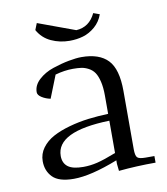

<svg xmlns="http://www.w3.org/2000/svg" viewBox="-73 -674 645 743"><g transform="rotate(-10 249.5 -302.5)"><path d="M50.8 -81.1Q50.8 -109.9 67.9 -133.1Q85 -156.2 112.5 -171.1Q140.1 -186 177.7 -196.5Q215.3 -207 253.2 -211.7Q291 -216.3 332 -217.8V-290Q332 -322.3 326.4 -345.2Q320.8 -368.2 312 -381.1Q303.2 -394 288.8 -401.6Q274.4 -409.2 260.7 -411.1Q247.1 -413.1 228 -413.1Q194.8 -413.1 158.2 -402.8L123 -314Q104 -317.9 89.1 -327.4Q74.2 -336.9 74.2 -348.1Q74.2 -375.5 97.7 -397Q121.1 -418.5 154.5 -429.7Q188 -440.9 217.8 -446.5Q247.6 -452.1 268.1 -452.1Q337.9 -452.1 371.8 -416.5Q405.8 -380.9 405.8 -294.9V-65.9Q405.8 -41 412.8 -33.4Q419.9 -25.9 444.8 -25.9H480V0Q404.8 0 335 6.8L332 -21V-35.2Q225.1 6.8 158.2 6.8Q99.6 6.8 75.2 -18.1Q50.8 -43 50.8 -81.1ZM110.8 -585.9 121.1 -611.8 267.1 -558.1Q318.8 -561 342.8 -611.8L367.2 -603Q356.9 -574.2 335 -555.4Q313 -536.6 288.1 -529.3Q263.2 -522 234.9 -522Q196.3 -522 162.6 -537.6Q128.9 -553.2 110.8 -585.9ZM123 -88.9Q123 -61 141.8 -46.6Q160.6 -32.2 202.1 -32.2Q229.5 -32.2 257.1 -38.8Q284.7 -45.4 332 -64V-190.9Q123 -185.1 123 -88.9Z"/></g></svg>

Font: Dihjauti
Style: Regular
Weight: 400
Designer: T. Christopher White
Version: Version 3.0.0